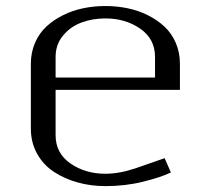

<svg xmlns="http://www.w3.org/2000/svg" viewBox="-20 -614 707 644"><path d="M83.5 -183.1V-399.9Q83.5 -438 97.4 -470.2Q111.3 -502.4 135.5 -524.9Q159.7 -547.4 191.7 -563.2Q223.6 -579.1 259.5 -586.4Q295.4 -593.8 333.5 -593.8Q371.6 -593.8 407.5 -586.4Q443.4 -579.1 475.3 -563.2Q507.3 -547.4 531.5 -524.9Q555.7 -502.4 569.6 -470.2Q583.5 -438 583.5 -399.9V-312.5H166.5V-160.6Q166.5 -100.1 216.3 -65.7Q266.1 -31.2 333.5 -31.2Q380.4 -31.2 435.5 -49.8L532.2 -83.5L553.2 -35.6Q522 -20 461.4 -4.9Q400.9 10.3 333.5 10.3Q285.6 10.3 241.7 -1.7Q197.8 -13.7 161.9 -36.9Q126 -60.1 104.7 -97.9Q83.5 -135.7 83.5 -183.1ZM500 -422.9Q500 -483.4 450.4 -517.8Q400.9 -552.2 333.5 -552.2Q290 -552.2 252.9 -538.3Q215.8 -524.4 191.2 -494.4Q166.5 -464.4 166.5 -422.9V-354H500Z"/></svg>

Font: Resagnicto
Style: Regular
Weight: 500
Version: Version 0.9991